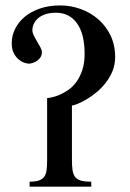

<svg xmlns="http://www.w3.org/2000/svg" viewBox="-20 -698 485 718"><path d="M410.6 -484.9Q410.6 -456.5 400.9 -432.6Q391.1 -408.7 375.7 -388.9Q360.4 -369.1 341.6 -353.5Q322.8 -337.9 304.7 -327.1Q286.6 -316.4 271.7 -310.3Q256.8 -304.2 249 -303.2V-101.1Q249 -78.1 251.2 -62.3Q253.4 -46.4 260.7 -36.6Q268.1 -26.9 282.5 -22.7Q296.9 -18.6 321.3 -18.6V0H90.8V-18.6Q113.3 -18.6 126.5 -23.4Q139.6 -28.3 146.2 -38.3Q152.8 -48.3 154.5 -64Q156.2 -79.6 156.2 -101.1V-331.1Q163.1 -331.5 176 -334.5Q189 -337.4 204.6 -344.2Q220.2 -351.1 236.6 -362.5Q252.9 -374 266.1 -392.3Q279.3 -410.6 287.8 -436.3Q296.4 -461.9 296.4 -496.6Q296.4 -570.8 268.1 -610.6Q239.7 -650.4 189.5 -650.4Q166 -650.4 149.2 -644.5Q132.3 -638.7 121.8 -629.2Q111.3 -619.6 106.2 -608.2Q101.1 -596.7 101.1 -585.9Q101.1 -575.7 106.7 -564.5Q112.3 -553.2 118.9 -542.2Q125.5 -531.2 131.1 -521Q136.7 -510.7 136.7 -502.4Q136.7 -492.2 131.6 -484.1Q126.5 -476.1 118.7 -470.7Q110.8 -465.3 102.3 -462.6Q93.8 -460 87.4 -460Q82.5 -460 72 -463.1Q61.5 -466.3 50.8 -474.9Q40 -483.4 32 -498.3Q23.9 -513.2 23.9 -537.1Q23.9 -564.5 36.4 -589.8Q48.8 -615.2 72 -634.8Q95.2 -654.3 128.9 -666Q162.6 -677.7 205.1 -677.7Q244.6 -677.7 281.7 -664.3Q318.8 -650.9 347.4 -626Q376 -601.1 393.3 -565.4Q410.6 -529.8 410.6 -484.9Z"/></svg>

Font: Doulos SIL Am
Style: Regular
Weight: 400
Designer: Walt Agee, Victor Gaultney, Peter Martin, Debbi Hosken, Becca Hirsbrunner
Foundry: SIL International
Version: Version 5.000